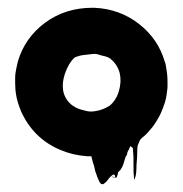

<svg xmlns="http://www.w3.org/2000/svg" viewBox="-20 -730 470 494"><path d="M411 -517Q411 -513 411 -507.5Q411 -502 410 -497Q409 -487 407 -477Q405 -467 401 -457Q400 -456 400 -454.5Q400 -453 399 -451Q399 -451 399 -450.5Q399 -450 398 -450Q398 -449 397.5 -448Q397 -447 397 -446Q396 -445 396 -444Q396 -443 395 -442Q395 -441 393 -437Q384 -419 373 -404Q368 -398 362.5 -391.5Q357 -385 351 -380Q348 -378 342 -372Q339 -368 337.5 -363.5Q336 -359 334 -355Q333 -345 333 -335.5Q333 -326 332 -316Q331 -306 331 -296.5Q331 -287 329 -277Q328 -275 326.5 -270.5Q325 -266 325 -268Q323 -288 323.5 -307.5Q324 -327 322 -346Q322 -349 321 -350Q320 -350 316 -354L315 -353Q315 -353 313 -349Q313 -348 312.5 -347.5Q312 -347 312 -346Q309 -342 308 -338Q307 -337 307 -333.5Q307 -330 305 -330L302 -323Q300 -316 297.5 -308Q295 -300 290 -293L284 -287Q283 -284 282.5 -280.5Q282 -277 280 -274Q280 -273 279 -272.5Q278 -272 277 -273Q276 -275 275.5 -278Q275 -281 272 -281Q268 -279 266 -277Q266 -277 265.5 -277Q265 -277 265 -276Q265 -276 263 -274Q259 -270 258 -268Q256 -265 253 -262Q250 -259 247 -257Q246 -256 243 -256Q238 -257 235.5 -263Q233 -269 231 -273L225 -290Q224 -295 222.5 -301Q221 -307 219 -312L215 -328H204Q166 -331 136 -344Q66 -373 34 -444L31 -452Q19 -482 19 -516Q19 -523 19 -529.5Q19 -536 20 -543L22 -554Q23 -558 24 -563Q25 -568 26 -572Q44 -633 96 -671.5Q148 -710 218 -710H223Q288 -707 337.5 -668.5Q387 -630 404 -571Q406 -567 406.5 -562.5Q407 -558 408 -553Q411 -537 411 -519ZM225 -444Q245 -447 262 -458Q279 -472 286 -496Q293 -520 288 -542Q282 -564 265 -578Q265 -579 264.5 -579Q264 -579 264 -579Q260 -582 254 -584Q248 -586 242 -587Q236 -589 230.5 -590.5Q225 -592 218 -591Q208 -590 195.5 -588.5Q183 -587 172 -582Q156 -567 147 -540Q138 -513 144 -490Q149 -475 159 -465Q173 -451 196 -446Q207 -443 212.5 -443Q218 -443 225 -444ZM266 -277Q280 -272 275.5 -272.5Q271 -273 266 -277Z"/></svg>

Font: Rubik Wet Paint
Style: Regular
Weight: 400
Designer: Hubert and Fischer, NaN
Foundry: Hubert and Fischer, NaN
Version: Version 2.200